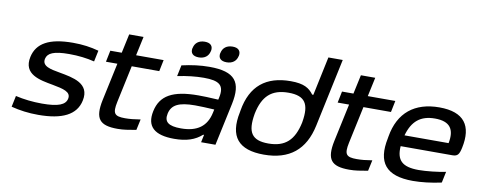

<svg xmlns="http://www.w3.org/2000/svg" viewBox="-62 -996 3216 1291"><g transform="rotate(10 1546.0 -350.5)"><path d="M298 -207C373 -193 427 -181 417 -133C408 -90 360 -70 249 -70C185 -70 124 -77 68 -90L52 -14C111 1 169 9 237 9C400 9 495 -37 516 -138C542 -260 423 -279 330 -296C269 -307 205 -317 217 -371C226 -410 266 -430 372 -430C435 -430 493 -423 545 -410L561 -486C506 -501 451 -509 385 -509C221 -509 139 -461 118 -366C91 -241 210 -223 298 -207Z M816 -70C743 -70 729 -88 746 -169L800 -422H988L1004 -500H816L844 -630H746L718 -500H640L624 -422H702L647 -165C619 -33 656 9 778 9C823 9 850 3 905 -6L921 -80C878 -73 847 -70 816 -70Z M1316 -509C1254 -509 1194 -501 1128 -486L1112 -410C1175 -423 1237 -430 1291 -430C1397 -430 1435 -404 1415 -315L1412 -302C1348 -306 1302 -307 1276 -307C1100 -307 1018 -259 995 -150C972 -42 1031 9 1165 9C1249 9 1307 -11 1353 -52H1359L1348 0H1446L1508 -290C1540 -442 1493 -509 1316 -509ZM1093 -150C1106 -212 1155 -237 1266 -237C1297 -237 1350 -235 1397 -232L1392 -209C1372 -115 1310 -68 1198 -68C1112 -68 1081 -93 1093 -150ZM1181 -613C1174 -580 1192 -559 1233 -559C1273 -559 1299 -580 1306 -613L1307 -615C1314 -649 1296 -670 1256 -670C1215 -670 1189 -649 1182 -615ZM1371 -613C1364 -580 1382 -559 1423 -559C1463 -559 1489 -580 1496 -613L1497 -615C1504 -649 1486 -670 1446 -670C1405 -670 1379 -649 1372 -615Z M1572 -256 1570 -244C1534 -73 1604 9 1777 9C1952 9 2055 -75 2091 -244L2190 -710H2092L2036 -445H2028C1998 -485 1962 -509 1871 -509C1704 -509 1601 -429 1572 -256ZM1669 -247 1670 -253C1695 -373 1753 -430 1870 -430C1984 -430 2016 -377 1995 -253L1994 -247C1968 -127 1911 -70 1794 -70C1680 -70 1648 -123 1669 -247Z M2398 -70C2325 -70 2311 -88 2328 -169L2382 -422H2570L2586 -500H2398L2426 -630H2328L2300 -500H2222L2206 -422H2284L2229 -165C2201 -33 2238 9 2360 9C2405 9 2432 3 2487 -6L2503 -80C2460 -73 2429 -70 2398 -70Z M3083 -268C3116 -422 3056 -509 2886 -509C2718 -509 2610 -424 2582 -256L2580 -244C2545 -75 2610 9 2795 9C2852 9 2921 1 2989 -14L3005 -90C2954 -79 2872 -70 2821 -70C2708 -70 2667 -110 2674 -207H3027C3063 -207 3073 -222 3083 -268ZM2687 -283C2715 -383 2771 -430 2870 -430C2973 -430 3007 -379 2988 -283Z"/></g></svg>

Font: LT Wave
Style: Italic
Weight: 400
Designer: Daniel Lyons
Version: Version 2.5 (Glyphs App)